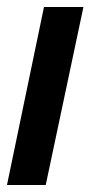

<svg xmlns="http://www.w3.org/2000/svg" viewBox="-37 -530 259 550"><path d="M-17 0 89 -510H202L94 0Z"/></svg>

Font: Saira Ultra Condensed ExtraBold
Style: Italic
Weight: 800
Width: 1
Italic angle: -12°
Designer: Hector Gatti with collaboration of the Omnibus-Type team
Foundry: Omnibus-Type
Version: Version 1.001; ttfautohint (v1.8)